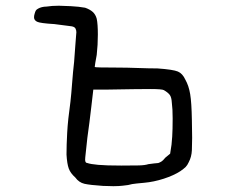

<svg xmlns="http://www.w3.org/2000/svg" viewBox="-20 -596 782 664"><path d="M99.6 -547.9Q101.6 -555.7 104 -559.6Q106.4 -563.5 112.3 -566.4Q117.2 -569.3 125 -571.3Q132.8 -573.2 140.6 -573.2Q159.2 -576.2 183.6 -576.2Q196.3 -576.2 224.6 -574.7Q252.9 -573.2 274.4 -569.3Q291 -563.5 300.8 -554.7Q310.5 -545.9 314.5 -531.2Q318.4 -512.7 318.4 -476.6Q318.4 -440.4 314.5 -406.2Q311.5 -391.6 309.6 -378.9Q307.6 -366.2 307.6 -364.3Q307.6 -363.3 326.7 -362.8Q345.7 -362.3 384.8 -362.3Q418 -362.3 457.5 -360.8Q497.1 -359.4 524.4 -359.4Q579.1 -355.5 595.2 -348.6Q611.3 -341.8 621.1 -320.3Q632.8 -299.8 637.7 -270.5Q642.6 -241.2 643.6 -180.7Q644.5 -144.5 644.5 -119.1Q644.5 -99.6 643.6 -76.7Q642.6 -53.7 632.8 -35.2Q627.9 -24.4 622.1 -18.6Q616.2 -12.7 603.5 -3.9Q581.1 10.7 546.4 22Q511.7 33.2 478.5 36.1Q468.8 37.1 452.6 38.6Q436.5 40 422.9 43.9Q401.4 46.9 390.1 47.4Q378.9 47.9 372.1 47.9Q357.4 47.9 335.9 46.9Q291 43.9 272 39.6Q252.9 35.2 240.2 17.6Q223.6 2.9 217.8 -13.2Q211.9 -29.3 210 -61.5Q210 -93.8 212.4 -137.7Q214.8 -181.6 223.6 -244.1Q226.6 -270.5 229.5 -309.6Q232.4 -348.6 236.3 -381.8Q239.3 -416 240.7 -441.4Q242.2 -466.8 243.2 -473.6Q244.1 -479.5 244.1 -484.4Q244.1 -491.2 241.2 -497.1Q238.3 -502.9 228.5 -504.9Q223.6 -505.9 206.1 -507.8Q188.5 -509.8 168 -512.7Q118.2 -515.6 107.9 -521Q97.7 -526.4 97.7 -536.1Q97.7 -542 99.6 -547.9ZM282.2 -32.2Q293 -28.3 319.8 -25.9Q346.7 -23.4 400.4 -23.4Q438.5 -23.4 460 -23.9Q481.4 -24.4 493.2 -28.3Q502.9 -29.3 512.7 -30.8Q522.5 -32.2 527.3 -32.2Q533.2 -34.2 538.6 -37.6Q543.9 -41 551.8 -50.8L568.4 -64.5L573.2 -95.7Q576.2 -124 576.7 -150.9Q577.1 -177.7 577.1 -186.5Q577.1 -219.7 574.2 -241.2Q573.2 -259.8 566.9 -268.1Q560.5 -276.4 546.9 -284.2Q541 -288.1 499.5 -288.1Q458 -288.1 346.7 -286.1H302.7L295.9 -227.5Q293 -201.2 289.1 -171.4Q285.2 -141.6 282.2 -120.1Q275.4 -59.6 274.9 -52.2Q274.4 -44.9 274.4 -43.9Q274.4 -32.2 282.2 -32.2Z"/></svg>

Font: JasonHandwriting4
Style: Regular
Weight: 400
Version: Version 1.01.21